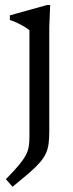

<svg xmlns="http://www.w3.org/2000/svg" viewBox="-20 -470 287 750"><path d="M95 -351.5Q89.5 -357 77.2 -364.5Q65 -372 49.5 -379.5Q34 -387 18.5 -392V-410L164 -450.5H176L172.5 -364V41Q172.5 69.5 170 90Q167.5 110.5 159.8 128Q152 145.5 136.5 163.8Q121 182 94.8 204.8Q68.5 227.5 29 259.5L3 230Q34 198.5 52.5 176.5Q71 154.5 80.2 137.2Q89.5 120 92.2 103.2Q95 86.5 95 64.5Z"/></svg>

Font: Newsreader 16pt 16pt
Style: Regular
Weight: 400
Version: Version 1.003